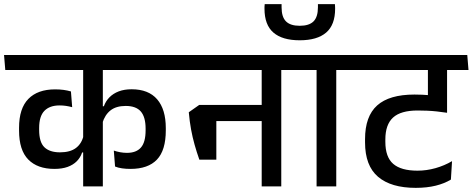

<svg xmlns="http://www.w3.org/2000/svg" viewBox="-40 -900 2282 927"><path d="M-14.5 -562H832L826 -634.5H-20.5ZM52 -270Q52 -175 96.5 -129.8Q141 -84.5 222.5 -84.5Q259.5 -84.5 286.5 -94.2Q313.5 -104 331 -121.8Q348.5 -139.5 356.5 -164H368L364 -247.5Q355 -207 327 -185.8Q299 -164.5 249.5 -164.5Q200 -164.5 174.5 -189Q149 -213.5 149 -273V-282Q149 -339 174.5 -365Q200 -391 247.5 -391Q263.5 -391 278.5 -388.8Q293.5 -386.5 308.5 -382.5L302.5 -458.5Q285.5 -463.5 266.8 -466Q248 -468.5 226 -468.5Q142 -468.5 97 -422.5Q52 -376.5 52 -283ZM760.5 -281.5Q760.5 -372 718.8 -420.5Q677 -469 595.5 -469Q560 -469 533.2 -458.8Q506.5 -448.5 488.5 -430.2Q470.5 -412 461.5 -387H450L454 -305Q466.5 -346 493.8 -367.2Q521 -388.5 567 -388.5Q616.5 -388.5 639.8 -361.8Q663 -335 663 -279V-271Q663 -213.5 640.5 -187.8Q618 -162 573 -162Q556.5 -162 540.2 -165Q524 -168 509.5 -173L515.5 -96Q530 -90 549.2 -87.2Q568.5 -84.5 590 -84.5Q675 -84.5 717.8 -129.5Q760.5 -174.5 760.5 -270.5ZM456.5 -587.5H361.5V0H456.5Z M1318 -587.5H1223.5V0H1318ZM1177 -562H1424.5L1418.5 -634.5H1171ZM1374.5 -562 1368.5 -634.5H802.5L808.5 -562ZM1261.5 -393.5H969V-315.5H1261.5ZM922.5 -129H1004.5V-393.5H922L871.5 -358Q875.5 -313 882.5 -275Q889.5 -237 899.5 -201.5Q909.5 -166 922.5 -129Z M1583.5 0V-587.5H1488.5V0ZM1689.5 -562 1683.5 -634.5H1381.5L1389 -562ZM1577 -880H1495Q1495 -879 1495 -872.2Q1495 -865.5 1495 -865Q1495 -818 1473.8 -796.8Q1452.5 -775.5 1407 -775.5Q1362 -775.5 1340.8 -796.8Q1319.5 -818 1319.5 -865Q1319.5 -865.5 1319.5 -872Q1319.5 -878.5 1319.5 -880H1238Q1237 -871.5 1237 -866.8Q1237 -862 1237 -858Q1237 -780 1280 -742.8Q1323 -705.5 1407 -705.5Q1491.5 -705.5 1534.8 -742.8Q1578 -780 1578 -858Q1578 -862 1577.8 -866.8Q1577.5 -871.5 1577 -880Z M1976 -562H2211.5L2205.5 -634.5H1970ZM2118 -587.5H2027V-476L2118 -475.5ZM1657.5 -562H2222L2216 -634.5H1651.5ZM2026 -385.5 2118.5 -358V-589H2026ZM2137 -33 2142.5 -122Q2106 -100.5 2062.8 -88.2Q2019.5 -76 1975.5 -76Q1896.5 -76 1858.5 -108.8Q1820.5 -141.5 1820.5 -215.5V-226.5Q1820.5 -298.5 1857.8 -332.5Q1895 -366.5 1976.5 -366.5Q2000 -366.5 2022.8 -365.5Q2045.5 -364.5 2068.8 -362Q2092 -359.5 2118.5 -355.5V-429.5Q2073.5 -437 2036 -440.2Q1998.5 -443.5 1961 -443.5Q1839.5 -443.5 1781 -391Q1722.5 -338.5 1722.5 -228.5V-212.5Q1722.5 -100 1785.2 -46.5Q1848 7 1967 7Q2021 7 2063.5 -3.5Q2106 -14 2137 -33Z"/></svg>

Font: Anek Devanagari Medium
Style: Regular
Weight: 500
Designer: Kailash Malviya (Devanagari) & Yesha Goshar (Latin)
Foundry: Ek Type
Version: Version 1.003